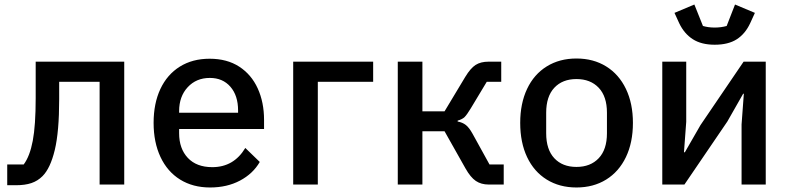

<svg xmlns="http://www.w3.org/2000/svg" viewBox="-20 -817 3495 850"><path d="M85 -89Q112 -125 125 -193.5Q138 -262 138 -383V-544H530V0H421V-455H242V-378Q242 -234 222.5 -153Q203 -72 168 -37Q147 -16 119 -6.5Q91 3 51 3H12V-89Z M660 -273Q660 -359 690 -423Q720 -487 776 -522Q832 -557 908 -557Q985 -557 1039 -522Q1093 -487 1121 -425.5Q1149 -364 1149 -286V-246H773V-227Q773 -159 811.5 -118Q850 -77 920 -77Q1015 -77 1066 -162L1130 -100Q1100 -48 1042.5 -17.5Q985 13 910 13Q834 13 777.5 -22Q721 -57 690.5 -122Q660 -187 660 -273ZM773 -318H1034V-328Q1034 -394 1000 -433Q966 -472 909 -472Q849 -472 811 -431Q773 -390 773 -325Z M1278 0V-544H1632V-455H1387V0Z M1741 -544H1850V-324H1948L2040 -477Q2063 -515 2085.5 -529.5Q2108 -544 2143 -544H2199V-455H2135L2064 -337Q2047 -309 2037 -299Q2027 -289 2006 -283V-279Q2028 -275 2042.5 -263.5Q2057 -252 2072 -225L2147 -89H2210V0H2144Q2110 0 2086.5 -16Q2063 -32 2041 -71L1948 -236H1850V0H1741Z M2283 -273Q2283 -359 2313.5 -423.5Q2344 -488 2400.5 -523Q2457 -558 2532 -558Q2607 -558 2663.5 -523Q2720 -488 2751 -423.5Q2782 -359 2782 -273Q2782 -186 2751 -121.5Q2720 -57 2663.5 -22Q2607 13 2532 13Q2457 13 2400.5 -22Q2344 -57 2313.5 -121.5Q2283 -186 2283 -273ZM2667 -227V-318Q2667 -390 2630.5 -428.5Q2594 -467 2532 -467Q2470 -467 2434 -428.5Q2398 -390 2398 -318V-227Q2398 -155 2434 -116.5Q2470 -78 2532 -78Q2594 -78 2630.5 -116.5Q2667 -155 2667 -227Z M2987 -714 2966 -760 3054 -797 3092 -702Q3116 -695 3144 -695Q3172 -695 3197 -702L3234 -797L3322 -760L3301 -714Q3279 -667 3241.5 -643Q3204 -619 3144 -619Q3085 -619 3047 -643.5Q3009 -668 2987 -714ZM2912 0V-544H3018V-278L3008 -143H3012L3081 -263L3272 -544H3370V0H3263V-266L3273 -402H3270L3200 -279L3010 0Z"/></svg>

Font: IBM Plex Sans JP Medm
Style: Regular
Weight: 500
Designer: Mike Abbink; Paul van der Laan; Pieter van Rosmalen; Wujin Sim; Yejin Wi; Jinhee Kim; Boomi Park; Yona Kim; Kichan Ma
Foundry: Sandoll Inc.
Version: Version 1.002